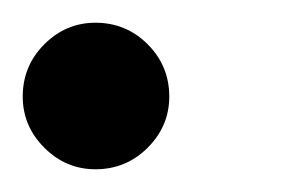

<svg xmlns="http://www.w3.org/2000/svg" viewBox="-21 -137 249 169"><path d="M63 12Q37 12 18 -7Q-1 -26 -1 -52Q-1 -79 18 -98Q37 -117 63 -117Q90 -117 109 -98Q128 -79 128 -52Q128 -26 109 -7Q90 12 63 12Z"/></svg>

Font: Atkinson Hyperlegible
Style: Italic
Weight: 400
Italic angle: -12°
Designer: Elliott Scott, Megan Eiswerth, Linus Boman, Theodore Petrosky
Foundry: Braille Institute
Version: Version 1.006; ttfautohint (v1.8.3)